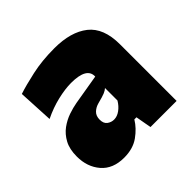

<svg xmlns="http://www.w3.org/2000/svg" viewBox="-138 -652 800 800"><g transform="rotate(-45 262.0 -252.0)"><path d="M163.5 13Q97.5 13 62.2 -28Q27 -69 27 -130Q27 -173.5 42.5 -202.2Q58 -231 82.2 -248.8Q106.5 -266.5 133.5 -275.8Q160.5 -285 183.5 -289L317 -311.5Q319.5 -364 227 -364Q192.5 -364 147.5 -353.5Q102.5 -343 57.5 -321L49.5 -476.5Q87 -489 147 -502.2Q207 -515.5 280 -515.5Q376.5 -515.5 430.8 -472.8Q485 -430 485 -334V0H331L318.5 -70H306Q286.5 -37.5 251.2 -12.2Q216 13 163.5 13ZM246 -129Q264.5 -129 282 -141.8Q299.5 -154.5 312 -175.5V-249Q304.5 -242 292 -236.8Q279.5 -231.5 248 -223.5Q229 -218.5 216 -206Q203 -193.5 203 -171.5Q203 -148.5 216.5 -138.8Q230 -129 246 -129Z"/></g></svg>

Font: Heraclito ExtraBold
Style: Regular
Weight: 800
Designer: Kostas Bartsokas (font) & Cristiano Sobral (main changes)
Foundry: Kostas Bartsokas (font) & Cristiano Sobral (main changes)
Version: Version 1.00;July 8, 2020;FontCreator 13.0.0.2655 64-bit